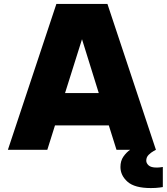

<svg xmlns="http://www.w3.org/2000/svg" viewBox="-20 -760 846 974"><path d="M20 0 266 -740H525L771 0Q771 0 759 6.5Q747 13 734.5 25Q722 37 722 55Q722 68 734 79Q746 90 774 90Q786 90 796 88.5Q806 87 806 87V189Q806 189 788.5 191.5Q771 194 745 194Q663 194 627 162Q591 130 591 87Q591 56 606 34.5Q621 13 640 0H571L532 -124H259L220 0ZM310 -288H481L396 -561Z"/></svg>

Font: Be Vietnam Pro Black
Style: Regular
Weight: 900
Designer: Lam Bao, Tony Le, Vietanh Nguyen
Foundry: Yellow Type Foundry
Version: Version 1.002; ttfautohint (v1.8.3)